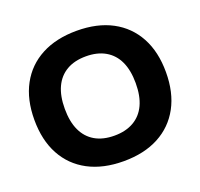

<svg xmlns="http://www.w3.org/2000/svg" viewBox="-129 -884 1083 1038"><g transform="rotate(-20 412.5 -365.0)"><path d="M413 10Q295 10 210 -35Q125 -80 79.5 -164Q34 -248 34 -365Q34 -482 79.5 -566Q125 -650 210 -695Q295 -740 413 -740Q531 -740 615.5 -695Q700 -650 745.5 -566Q791 -482 791 -365Q791 -248 745.5 -164Q700 -80 615.5 -35Q531 10 413 10ZM413 -137Q478 -137 524 -163.5Q570 -190 593.5 -240.5Q617 -291 617 -365Q617 -439 593.5 -489.5Q570 -540 524 -566.5Q478 -593 413 -593Q347 -593 301.5 -566.5Q256 -540 232.5 -489.5Q209 -439 209 -365Q209 -291 232.5 -240.5Q256 -190 301.5 -163.5Q347 -137 413 -137Z"/></g></svg>

Font: M PLUS 2 Thin ExtraBold
Style: Regular
Weight: 800
Version: Version 1.001